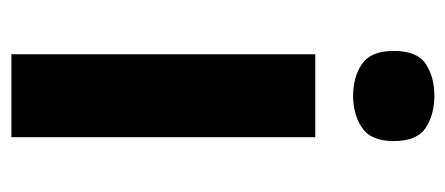

<svg xmlns="http://www.w3.org/2000/svg" viewBox="-248 -552 800 345"><g transform="rotate(90 152.5 -380.0)"><path d="M227 -546V0H78V-546ZM153 -760Q186 -760 210 -744.5Q234 -729 234 -686.8Q234 -646 210 -630Q186 -614 153 -614Q118.7 -614 95.4 -630Q72 -646 72 -686.8Q72 -729 95.4 -744.5Q118.7 -760 153 -760Z"/></g></svg>

Font: Noto Sans Javanese
Style: Regular
Weight: 400
Designer: Monotype Design Team
Foundry: Monotype Imaging Inc.
Version: Version 2.004